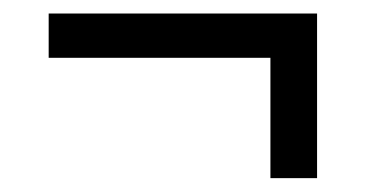

<svg xmlns="http://www.w3.org/2000/svg" viewBox="-20 -364 550 284"><path d="M449 -318V-100.5H380V-318ZM449 -278.5H52V-344H449Z"/></svg>

Font: Anek Kannada Medium
Style: Regular
Weight: 400
Version: Version 1.003